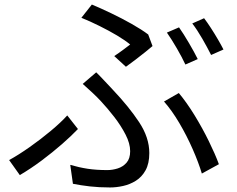

<svg xmlns="http://www.w3.org/2000/svg" viewBox="-20 -785 1040 842"><path d="M481 -539.1Q501.5 -552.7 520.5 -566.9Q539.6 -581.1 550.8 -589.8Q529.3 -607.9 493.7 -629.2Q458 -650.4 416.7 -670.9Q375.5 -691.4 336.9 -707L382.8 -765.1Q421.4 -749 467.8 -726.8Q514.2 -704.6 557.4 -680.2Q600.6 -655.8 629.9 -633.8L648.9 -583Q637.7 -573.2 616.9 -556.6Q596.2 -540 573.2 -522.5Q550.3 -504.9 532.2 -492.2ZM288.1 -62Q326.2 -50.8 364.5 -44.9Q402.8 -39.1 450.2 -39.1Q473.1 -39.1 496.3 -46.4Q519.5 -53.7 535.2 -71.8Q550.8 -89.8 550.8 -122.1Q550.8 -155.8 530.5 -195.1Q510.3 -234.4 480.7 -272.5Q451.2 -310.5 422.9 -340.8Q406.7 -358.4 385 -378.7Q363.3 -398.9 342.8 -417L401.9 -467.8Q420.9 -449.2 439.2 -429.4Q457.5 -409.7 475.1 -391.1Q545.4 -316.9 590.1 -249.3Q634.8 -181.6 634.8 -113.8Q634.8 -67.9 618.4 -38.3Q602.1 -8.8 575.9 7.6Q549.8 23.9 520 30.5Q490.2 37.1 462.9 37.1Q415 37.1 374.5 32.5Q334 27.8 299.8 21ZM865.2 -23.9Q851.1 -71.3 825.2 -130.4Q799.3 -189.5 766.4 -245.4Q733.4 -301.3 699.2 -339.8L764.2 -377Q798.3 -336.4 832.8 -280.3Q867.2 -224.1 895.5 -166.5Q923.8 -108.9 939.9 -64.9ZM321.8 -219.2Q293 -189 252 -153.1Q210.9 -117.2 163.3 -81.5Q115.7 -45.9 66.9 -17.1L20 -83Q61 -105.5 109.6 -139.6Q158.2 -173.8 202.6 -210.9Q247.1 -248 274.9 -278.8ZM765.1 -665Q784.7 -637.2 808.3 -596.9Q832 -556.6 847.2 -525.9L793 -502Q778.8 -532.7 755.6 -572.8Q732.4 -612.8 711.9 -642.1ZM875 -705.1Q889.2 -686.5 905.3 -661.6Q921.4 -636.7 936 -611.6Q950.7 -586.4 960 -567.9L905.8 -543.9Q889.6 -576.2 867.2 -615.2Q844.7 -654.3 823.2 -682.1Z"/></svg>

Font: Source Han Sans CN
Style: Regular
Weight: 400
Designer: Ryoko NISHIZUKA  (kana, bopomofo & ideographs); Paul D. Hunt (Latin, Greek & Cyrillic); Sandoll Communications , Soo-you
Foundry: Adobe
Version: Version 2.004;hotconv 1.0.118;makeotfexe 2.5.65603